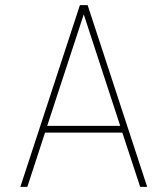

<svg xmlns="http://www.w3.org/2000/svg" viewBox="-20 -731 640 751"><path d="M458.5 -212.4H156.2L86.9 0H59.6L292.5 -710.9H322.8L555.7 0H528.3ZM164.6 -238.8H450.2L307.6 -674.8Z"/></svg>

Font: Roboto Mono Thin
Style: Regular
Weight: 250
Designer: Google
Version: Version 2.000985; 2015; ttfautohint (v1.3)